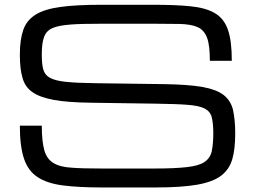

<svg xmlns="http://www.w3.org/2000/svg" viewBox="-20 -786 1086 821"><path d="M892.1 -216.8Q892.1 -257.8 885.3 -285.2Q878.9 -309.6 854.5 -322.3Q829.6 -334.5 780.3 -337.9Q741.2 -341.3 642.6 -342.8L371.1 -346.7Q266.1 -348.1 209.5 -358.9Q148.9 -370.1 117.2 -393.1Q85.9 -415.5 75.7 -455.1Q64.9 -491.7 64.9 -552.7Q64.9 -616.2 79.6 -658.2Q93.3 -698.7 131.8 -723.1Q169.9 -747.1 238.8 -756.3Q303.7 -765.6 418 -765.6H627Q733.9 -765.6 793 -759.3Q859.4 -752.9 898.4 -730Q938 -707 954.6 -658.7Q971.2 -612.3 971.2 -525.9H877.4Q877.4 -593.3 865.2 -625Q852.5 -658.2 824.2 -670.4Q795.9 -682.6 747.1 -683.6Q632.8 -684.6 627 -684.6H422.9Q324.7 -684.6 283.2 -681.2Q229 -677.2 203.6 -665.5Q176.8 -653.3 168 -626.5Q158.7 -601.6 158.7 -552.7Q158.7 -511.2 165 -489.3Q171.4 -465.3 193.8 -453.1Q217.8 -440.4 262.2 -436Q308.1 -431.2 388.7 -430.2L679.7 -426.3Q782.2 -424.8 843.8 -414.6Q905.3 -403.3 935.5 -380.4Q965.8 -356.9 976.1 -317.4Q985.8 -272.9 985.8 -216.8Q985.8 -148.9 973.6 -106.4Q960.9 -61.5 925.3 -34.7Q889.6 -7.8 822.3 3.9Q754.9 15.6 645 15.6H416.5Q316.4 15.6 248.5 6.8Q180.7 -2 140.6 -28.8Q100.1 -55.2 82.5 -107.9Q64.9 -160.6 64.9 -248.5H158.7Q158.7 -181.6 169.9 -142.1Q181.2 -104.5 209.5 -88.4Q236.3 -71.8 288.1 -68.8Q329.6 -65.4 416.5 -65.4H640.1Q727.5 -65.4 778.3 -71.3Q829.1 -76.7 853.5 -92.8Q877.9 -108.4 885.3 -138.2Q892.1 -172.4 892.1 -216.8Z"/></svg>

Font: Michroma+
Style: Regular
Weight: 400
Designer: beogot
Foundry: beogot
Version: Version